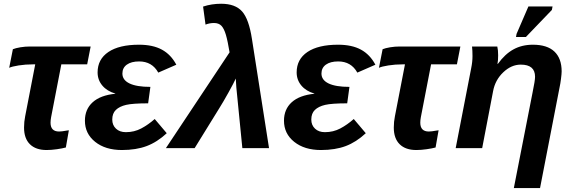

<svg xmlns="http://www.w3.org/2000/svg" viewBox="-20 -770 2981 998"><path d="M151.9 -435.5Q112.3 -435.5 76.9 -429.9Q41.5 -424.3 27.8 -417.5L46.9 -514.2Q61 -520 85.9 -524.2Q110.8 -528.3 136.2 -528.3H451.2L433.1 -435.5H298.8L245.6 -160.6Q242.7 -144.5 242.7 -132.3Q242.7 -86.4 287.1 -86.4Q301.3 -86.4 327.1 -91.3L337.9 -92.8L322.3 -3.4Q304.7 1.5 275.9 5.6Q247.1 9.8 222.2 9.8Q166 9.8 135.5 -20.3Q105 -50.3 105 -106.9Q105 -137.2 110.8 -165.5L163.1 -435.5Z M634.3 -83Q677.7 -83 714.1 -102.3Q750.5 -121.6 784.2 -151.4L846.7 -77.6Q796.9 -31.2 742.2 -10.7Q687.5 9.8 613.8 9.8Q527.8 9.8 474.6 -32.7Q421.4 -75.2 421.4 -142.6Q421.4 -202.1 461.7 -238.5Q502 -274.9 579.1 -282.7L579.6 -283.7Q536.6 -295.9 512 -325.2Q487.3 -354.5 487.3 -393.6Q487.3 -461.9 543.5 -499.8Q599.6 -537.6 702.6 -537.6Q774.4 -537.6 821.5 -512Q868.7 -486.3 896.5 -433.6L802.7 -392.6Q770.5 -450.7 703.1 -450.7Q662.6 -450.7 639.4 -434.1Q616.2 -417.5 616.2 -387.7Q616.2 -354 653.3 -336.2Q690.4 -318.4 761.7 -318.4L750 -232.9Q670.4 -232.9 635.7 -224.9Q601.1 -216.8 582.3 -198.7Q563.5 -180.7 563.5 -148.4Q563.5 -119.6 582.8 -101.3Q602.1 -83 634.3 -83Z M1378.4 0H1239.7Q1211.4 -279.8 1208.5 -315.2Q1205.6 -350.6 1205.6 -361.8Q1195.8 -339.8 1167.7 -289.3Q1139.6 -238.8 1121.1 -209.5L991.7 0H842.3L1173.3 -498Q1163.6 -557.1 1154.1 -589.4Q1144.5 -621.6 1130.9 -636Q1117.2 -650.4 1092.3 -650.4Q1069.3 -650.4 1048.3 -642.1L1035.6 -735.8Q1079.6 -750.5 1129.4 -750.5Q1203.1 -750.5 1238.5 -710.4Q1273.9 -670.4 1289.6 -567.4Z M1668.9 -83Q1712.4 -83 1748.8 -102.3Q1785.2 -121.6 1818.8 -151.4L1881.3 -77.6Q1831.5 -31.2 1776.9 -10.7Q1722.2 9.8 1648.4 9.8Q1562.5 9.8 1509.3 -32.7Q1456.1 -75.2 1456.1 -142.6Q1456.1 -202.1 1496.3 -238.5Q1536.6 -274.9 1613.8 -282.7L1614.3 -283.7Q1571.3 -295.9 1546.6 -325.2Q1522 -354.5 1522 -393.6Q1522 -461.9 1578.1 -499.8Q1634.3 -537.6 1737.3 -537.6Q1809.1 -537.6 1856.2 -512Q1903.3 -486.3 1931.2 -433.6L1837.4 -392.6Q1805.2 -450.7 1737.8 -450.7Q1697.3 -450.7 1674.1 -434.1Q1650.9 -417.5 1650.9 -387.7Q1650.9 -354 1688 -336.2Q1725.1 -318.4 1796.4 -318.4L1784.7 -232.9Q1705.1 -232.9 1670.4 -224.9Q1635.7 -216.8 1616.9 -198.7Q1598.1 -180.7 1598.1 -148.4Q1598.1 -119.6 1617.4 -101.3Q1636.7 -83 1668.9 -83Z M2073.7 -435.5Q2034.2 -435.5 1998.8 -429.9Q1963.4 -424.3 1949.7 -417.5L1968.8 -514.2Q1982.9 -520 2007.8 -524.2Q2032.7 -528.3 2058.1 -528.3H2373L2355 -435.5H2220.7L2167.5 -160.6Q2164.6 -144.5 2164.6 -132.3Q2164.6 -86.4 2209 -86.4Q2223.1 -86.4 2249 -91.3L2259.8 -92.8L2244.1 -3.4Q2226.6 1.5 2197.8 5.6Q2168.9 9.8 2144 9.8Q2087.9 9.8 2057.4 -20.3Q2026.9 -50.3 2026.9 -106.9Q2026.9 -137.2 2032.7 -165.5L2085 -435.5Z M2899.4 -398.9Q2899.4 -386.7 2896 -360.1Q2892.6 -333.5 2889.2 -318.8L2787.1 207.5H2650.9L2748.5 -290.5Q2761.2 -351.1 2761.2 -371.1Q2761.2 -434.1 2687 -434.1Q2637.7 -434.1 2595.7 -394Q2553.7 -354 2543 -295.9L2486.3 0H2348.6L2429.2 -415.5Q2436 -448.7 2436 -478.5Q2436 -507.8 2433.6 -528.3H2564.9Q2569.3 -509.8 2569.3 -482.9Q2569.3 -455.1 2565.9 -438H2567.9Q2604.5 -488.8 2648.7 -513.2Q2692.9 -537.6 2750 -537.6Q2824.2 -537.6 2861.8 -502Q2899.4 -466.3 2899.4 -398.9ZM2662.1 -577.6 2665 -593.8 2726.6 -736.3H2852.1L2848.6 -718.3L2713.4 -577.6Z"/></svg>

Font: Liberation Sans
Style: Bold Italic
Weight: 700
Italic angle: -12°
Designer: Steve Matteson
Foundry: Ascender Corporation
Version: Version 2.1.5